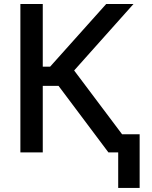

<svg xmlns="http://www.w3.org/2000/svg" viewBox="-20 -747 745 941"><path d="M645.2 0H511.4L267 -326H189.6V0H79.9V-727.3H189.6V-420.1H225.5L500.4 -727.3H634.2L343.4 -401.6ZM664.4 174H559.3V-88.8H664.4Z"/></svg>

Font: Linik Sans Medium
Style: Regular
Weight: 500
Designer: Rasmus Andersson (font), Cristiano Sobral (main changes)
Foundry: rsms
Version: Version 3.018;June 1, 2022;FontCreator 14.0.0.2814 64-bit; t